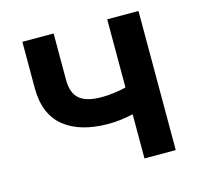

<svg xmlns="http://www.w3.org/2000/svg" viewBox="-84 -619 728 707"><g transform="rotate(-15 280.5 -265.5)"><path d="M502 0H382.8V-168.5Q334 -157.2 289.1 -157.2Q180.2 -157.2 119.9 -206.3Q59.6 -255.4 59.6 -354.5V-531.2H178.7V-354.5Q178.7 -303.2 205.6 -281Q232.4 -258.8 289.1 -258.8Q333.5 -258.8 382.8 -270.5V-530.3H502Z"/></g></svg>

Font: Pretendard SemiBold
Style: Regular
Weight: 600
Designer: Base glyphs from Inter by Rasmus Andersson; Hangeul glyphs from Noto Sans CJK(Source Han Sans) by Jang Soo-young and Kan
Foundry: Kil Hyung-jin
Version: Version 1.309